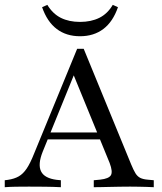

<svg xmlns="http://www.w3.org/2000/svg" viewBox="-23 -780 677 800"><path d="M154.8 -147.6Q133.9 -95.2 148 -66.1Q162.1 -37.1 213.7 -30.6L230.6 -29V0Q199.2 -1.6 164.1 -2Q129 -2.4 97.6 -2.4Q67.7 -2.4 42.7 -2Q17.7 -1.6 -3.2 0V-29L9.7 -30.6Q37.1 -34.7 55.2 -45.2Q73.4 -55.6 88.3 -77.8Q103.2 -100 118.5 -138.7L298.4 -576.6H325.8L523.4 -95.2Q533.1 -71.8 541.1 -58.5Q549.2 -45.2 560.9 -39.1Q572.6 -33.1 591.1 -31.5L617.7 -29V0Q604.8 -0.8 588.7 -1.2Q572.6 -1.6 555.2 -2Q537.9 -2.4 520.2 -2.4H517.7Q496.8 -2.4 475.8 -2Q454.8 -1.6 435.1 -1.2Q415.3 -0.8 398 -0.4Q380.6 0 367.7 0V-29L394.4 -31.5Q430.6 -35.5 439.1 -50Q447.6 -64.5 433.9 -100.8L279 -479L295.2 -492.7ZM158.1 -199.2 170.2 -228.2H425.8L437.1 -199.2ZM310.5 -629Q253.2 -629 213.3 -659.3Q173.4 -689.5 152.4 -750L174.2 -759.7Q196.8 -722.6 230.6 -705.6Q264.5 -688.7 310.5 -688.7Q356.5 -688.7 390.7 -705.6Q425 -722.6 446.8 -759.7L468.5 -750Q447.6 -689.5 407.7 -659.3Q367.7 -629 310.5 -629Z"/></svg>

Font: Playfair 5pt SemiExpanded Light
Style: Regular
Weight: 400
Version: Version 2.203